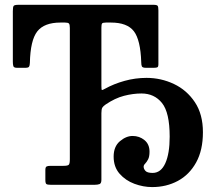

<svg xmlns="http://www.w3.org/2000/svg" viewBox="-20 -770 906 800"><path d="M169 -20.5V-61.5Q169 -73.5 174 -76.2Q179 -79 190 -79H244Q262 -79 266.5 -83.5Q271 -88 271 -106.5V-653.5Q271 -668 267.2 -672Q263.5 -676 251 -676H232Q164 -676 135.2 -639Q106.5 -602 104.5 -508Q104 -496.5 101 -492Q98 -487.5 85.5 -487.5H50.5Q37.5 -487.5 35.5 -494.8Q33.5 -502 33.5 -513V-723.5Q33.5 -741 37 -745.5Q40.5 -750 57.5 -750H619Q633.5 -750 636.8 -745.8Q640 -741.5 640 -726.5V-503Q640 -492 636 -489.8Q632 -487.5 621 -487.5H588Q574 -487.5 571.2 -493.2Q568.5 -499 568.5 -511Q565.5 -603.5 537.8 -639.8Q510 -676 442.5 -676H421.5Q408 -676 405.2 -672Q402.5 -668 402.5 -654.5V-412.5Q402.5 -395 404.8 -394.8Q407 -394.5 418 -400.5Q454 -420.5 498.8 -433Q543.5 -445.5 590.5 -445.5Q651 -445.5 704.8 -420Q758.5 -394.5 792 -344.2Q825.5 -294 825.5 -219Q825.5 -144 797.2 -93Q769 -42 721 -16.2Q673 9.5 614 9.5Q577 9.5 540 -4.2Q503 -18 478.2 -46.2Q453.5 -74.5 453.5 -117.5Q453.5 -159.5 479.5 -181.5Q505.5 -203.5 532.5 -203.5Q561 -203.5 582 -186.2Q603 -169 603 -138Q603 -117 597 -105.8Q591 -94.5 584.8 -88.2Q578.5 -82 578.5 -75.5Q578.5 -66.5 586 -58Q593.5 -49.5 616 -49.5Q650.5 -49.5 668.8 -89.8Q687 -130 687 -200.5Q687 -301 655 -340.8Q623 -380.5 569.5 -380.5Q534.5 -380.5 496.8 -370.8Q459 -361 420 -334.5Q410.5 -328 406.5 -321.8Q402.5 -315.5 402.5 -298.5V-21Q402.5 -6 394.8 -3Q387 0 373.5 0H192Q177.5 0 173.2 -3.2Q169 -6.5 169 -20.5Z"/></svg>

Font: Besley* Narrow Semi
Style: Regular
Weight: 600
Width: 4
Designer: Owen Earl
Foundry: indestructible type*
Version: Version 3.000; ttfautohint (v1.8.3)